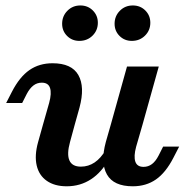

<svg xmlns="http://www.w3.org/2000/svg" viewBox="-20 -654 662 686"><path d="M129.4 -358.6Q112.4 -358.6 99.4 -348.6Q86.3 -338.6 75.5 -318.1L59.2 -286H2L22.7 -326.3Q50 -379.3 85.2 -403.7Q120.3 -428 167.7 -428Q236.1 -428 260 -385.8Q283.9 -343.6 264.1 -269.7L246.9 -208.2H133.4L155.7 -286.7Q165 -320.9 158.7 -339.8Q152.4 -358.6 129.4 -358.6ZM269 -58.6Q295.8 -58.6 318.1 -73.6Q340.4 -88.7 357.5 -118.1L370.5 -88.1Q343.9 -38.7 305.3 -13.6Q266.8 11.6 218.4 11.6Q175.2 11.6 147.3 -7.8Q119.4 -27.2 111.1 -62.7Q102.9 -98.3 115.8 -145.2L133.4 -208.2H246.9L230.1 -146.4Q218.2 -103.2 228 -80.9Q237.8 -58.6 269 -58.6ZM433.8 -416.4H547.3L489.1 -208.2H375.7ZM492.8 -57.8Q509.7 -57.8 523 -67.8Q536.2 -77.8 546.7 -98.3L562.9 -130.3H620.2L599.4 -90Q572.1 -37 537 -12.7Q501.9 11.6 454.5 11.6Q386 11.6 362.1 -30.6Q338.2 -72.8 358.1 -146.7L375.7 -208.2H489.1L466.4 -129.7Q457.2 -95.5 463.5 -76.6Q469.8 -57.8 492.8 -57.8ZM389.4 -569.2Q389.4 -596.5 408.2 -615.5Q426.9 -634.5 454.5 -634.5Q481.3 -634.5 499.2 -616.6Q517.1 -598.7 517.1 -572.7Q517.1 -545.5 498.1 -526.7Q479.1 -507.9 451.1 -507.9Q424.8 -507.9 407.1 -525.6Q389.4 -543.3 389.4 -569.2ZM202 -569.2Q202 -596.5 220.8 -615.5Q239.5 -634.5 267.1 -634.5Q293.8 -634.5 311.7 -616.6Q329.6 -598.7 329.6 -572.7Q329.6 -545.5 310.7 -526.7Q291.7 -507.9 263.6 -507.9Q237.4 -507.9 219.7 -525.6Q202 -543.3 202 -569.2Z"/></svg>

Font: Playfair Micro SmCond SmLight
Style: Italic
Weight: 360
Width: 4
Italic angle: -15.6°
Designer: Claus Eggers Sørensen
Foundry: Claus Eggers Sørensen
Version: Version 2.203;Glyphs 3.3 (3326)